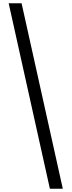

<svg xmlns="http://www.w3.org/2000/svg" viewBox="-20 -793 438 1174"><path d="M112 -773H33L285 361H364Z"/></svg>

Font: Noto Sans Telugu Condensed
Style: Regular
Weight: 400
Width: 3
Designer: Jelle Bosma - Monotype Design Team
Foundry: Monotype Imaging Inc.
Version: Version 2.005